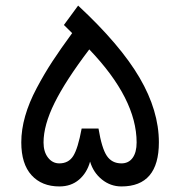

<svg xmlns="http://www.w3.org/2000/svg" viewBox="-20 -671 648 691"><path d="M193.4 -83Q226.6 -83 243.4 -109.4Q260.3 -135.7 273.9 -208.5H334.5Q346.2 -137.2 364.5 -110.1Q382.8 -83 417 -83Q442.9 -83 457.3 -102.8Q471.7 -122.6 471.7 -158.2Q471.7 -315.4 301.3 -493.2Q216.3 -381.3 176.5 -301Q136.7 -220.7 136.7 -158.2Q136.7 -124.5 152.8 -103.8Q168.9 -83 193.4 -83ZM261.2 -650.9Q413.1 -509.8 482.4 -391.1Q551.8 -272.5 551.8 -158.7Q551.8 0 417 0Q377.9 0 346.9 -24.9Q315.9 -49.8 304.2 -89.4Q293 -48.8 264.4 -24.4Q235.8 0 193.8 0Q130.4 0 93.5 -40.5Q56.6 -81.1 56.6 -158.7Q56.6 -204.6 70.6 -253.4Q84.5 -302.2 112.1 -354Q139.6 -405.8 168.7 -450.2Q197.8 -494.6 239.7 -551.8L210 -581.1Z"/></svg>

Font: Vazir WOL
Style: WOL
Weight: 400
Foundry: Based on Dejavu fonts, by Saber Rastikerdar
Version: Version 26.0.0